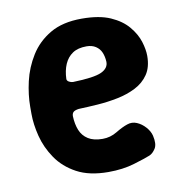

<svg xmlns="http://www.w3.org/2000/svg" viewBox="-66 -578 623 656"><g transform="rotate(-10 246.0 -250.0)"><path d="M259 16Q193 16 149.5 -7.5Q106 -31 80.5 -68.5Q55 -106 44.5 -147.5Q34 -189 34 -225V-250Q34 -291 44.5 -337Q55 -383 80.5 -424Q106 -465 149.5 -490.5Q193 -516 259 -516Q320 -516 358.5 -499Q397 -482 419 -455.5Q441 -429 449.5 -401.5Q458 -374 458 -352Q458 -313 441 -288Q424 -263 395.5 -248.5Q367 -234 332.5 -227Q298 -220 262.5 -217.5Q227 -215 196 -214Q182 -212 177 -207Q172 -202 172 -193Q173 -165 181.5 -144Q190 -123 209 -111Q228 -99 259 -99Q286 -99 309 -113Q332 -127 350 -133Q367 -139 383.5 -132Q400 -125 413 -110.5Q426 -96 430 -80Q437 -50 427.5 -35Q418 -20 406 -15Q389 -8 349 4Q309 16 259 16ZM193 -308Q266 -310 292 -322Q318 -334 317 -357Q316 -375 310 -389Q304 -403 291 -411.5Q278 -420 259 -420Q229 -420 210.5 -407.5Q192 -395 182.5 -373Q173 -351 172 -322Q172 -316 179 -312Q186 -308 193 -308Z"/></g></svg>

Font: Winky Sans SemiBold
Style: Regular
Weight: 600
Designer: Simon Atzbach
Foundry: typofactur
Version: Version 1.205